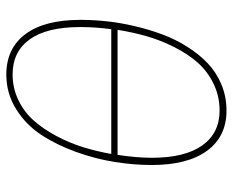

<svg xmlns="http://www.w3.org/2000/svg" viewBox="-85 -646 741 611"><g transform="rotate(-90 285.5 -340.5)"><path d="M354 -690.9Q436.5 -690.9 482.2 -630.4Q527.8 -569.8 527.8 -455.1Q527.8 -414.1 523.2 -371.1Q518.6 -328.1 507.8 -282.2Q497.1 -236.3 481.4 -194.3Q465.8 -152.3 442.1 -115Q418.5 -77.6 389.6 -50Q360.8 -22.5 322 -6.3Q283.2 9.8 238.8 9.8Q156.7 9.8 111.3 -52Q65.9 -113.8 65.9 -228Q65.9 -285.6 75.7 -346.7Q85.4 -407.7 107.9 -470Q130.4 -532.2 162.6 -580.8Q194.8 -629.4 244.6 -660.2Q294.4 -690.9 354 -690.9ZM354 -670.9Q310.5 -670.9 272.7 -652.6Q234.9 -634.3 207.8 -604Q180.7 -573.7 158.7 -532.5Q136.7 -491.2 123 -447.8Q109.4 -404.3 101.1 -356.9H498Q504.9 -406.2 504.9 -456.1Q504.9 -561.5 465.8 -616.2Q426.8 -670.9 354 -670.9ZM238.8 -12.2Q285.2 -12.2 324.7 -31.5Q364.3 -50.8 391.8 -82Q419.4 -113.3 441.2 -156.5Q462.9 -199.7 475.6 -243.9Q488.3 -288.1 496.1 -336.9H98.1Q88.9 -274.9 88.9 -228Q88.9 -122.6 128.2 -67.4Q167.5 -12.2 238.8 -12.2Z"/></g></svg>

Font: Fira Sans Compressed Thin
Style: Italic
Weight: 100
Width: 3
Italic angle: -8°
Designer: Carrois Corporate & Edenspiekermann AG
Foundry: Carrois Corporate GbR & Edenspiekermann AG
Version: Version 4.203;PS 004.203;hotconv 1.0.88;makeotf.lib2.5.64775